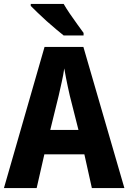

<svg xmlns="http://www.w3.org/2000/svg" viewBox="-20 -954 651 974"><path d="M446 0 408 -171H205L166 0H0L206 -716H403L611 0ZM334 -469Q329 -491 324 -514Q319 -537 314.5 -560.5Q310 -584 306 -607Q301 -572 293 -537Q285 -502 278 -470L235 -295H378ZM303 -934Q315 -913 334 -885Q353 -857 372 -831Q391 -805 404 -787V-774H303Q287 -787 264 -806Q241 -825 216 -847.5Q191 -870 170 -890.5Q149 -911 136 -924V-934Z"/></svg>

Font: Noto Sans Display SemiCondensed
Style: Regular
Weight: 400
Width: 4
Version: Version 2.003